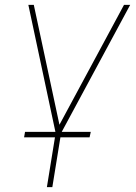

<svg xmlns="http://www.w3.org/2000/svg" viewBox="-20 -566 561 790"><path d="M96.7 -545.9H119.1L224.6 -52.7L490.2 -545.9H515.6L231.4 -18.6L195.3 204.1H172.9L209 -18.6ZM79.1 -1 83 -23.4H353.5L348.6 -1Z"/></svg>

Font: Inter Tight Thin
Style: Italic
Weight: 250
Italic angle: -9.39999°
Designer: Rasmus Andersson
Foundry: rsms
Version: Version 3.004